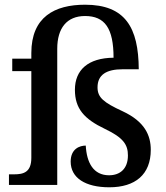

<svg xmlns="http://www.w3.org/2000/svg" viewBox="-20 -785 703 815"><path d="M444 10C554 10 620 -44 620 -149C620 -210 595 -269 500 -313C420 -350 394 -371 394 -414C394 -468 432 -491 501 -491H569C568 -668 512 -765 341 -765C212 -765 113 -713 113 -560V-536H32V-483H113V-115C113 -54 80 -45 40 -45H18V0H223V-578C223 -666 264 -717 341 -717C425 -717 462 -665 462 -540C354 -539 298 -488 298 -404C298 -324 337 -280 425 -238C505 -200 523 -170 523 -125C523 -69 490 -41 443 -41C376 -41 348 -95 344 -167C319 -167 280 -154 280 -99C280 -30 342 10 444 10Z"/></svg>

Font: Noto Serif Tamil Medium
Style: Italic
Weight: 500
Italic angle: -12°
Designer: Indian Type Foundry, Tom Grace, and the Monotype Design Team
Foundry: Monotype Imaging Inc.
Version: Version 2.003